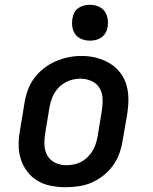

<svg xmlns="http://www.w3.org/2000/svg" viewBox="-20 -775 640 803"><path d="M254 8Q223 8 192.5 2Q162 -4 137 -19Q112 -34 94 -57.5Q76 -81 67 -109.5Q58 -138 58 -169.5Q58 -201 64 -232L82 -342Q86 -369 95.5 -396Q105 -423 122 -446.5Q139 -470 162.5 -488.5Q186 -507 212.5 -518.5Q239 -530 266 -535.5Q293 -541 321 -541Q353 -541 382.5 -533.5Q412 -526 437.5 -511Q463 -496 481.5 -472.5Q500 -449 508.5 -420.5Q517 -392 517 -360.5Q517 -329 512 -298L493 -188Q489 -161 479.5 -134Q470 -107 453 -83.5Q436 -60 413 -41.5Q390 -23 363.5 -11.5Q337 0 309 4Q281 8 254 8ZM256 -84Q272 -84 288 -87Q304 -90 318.5 -97.5Q333 -105 345.5 -117Q358 -129 366.5 -143Q375 -157 380 -172Q385 -187 388 -203L406 -313Q410 -338 409 -362.5Q408 -387 396.5 -406.5Q385 -426 363 -436Q341 -446 317 -446Q301 -446 285.5 -442.5Q270 -439 255.5 -431.5Q241 -424 229 -412.5Q217 -401 208.5 -387Q200 -373 195 -357.5Q190 -342 187 -327L169 -217Q165 -193 166 -168.5Q167 -144 178 -124.5Q189 -105 210.5 -94.5Q232 -84 256 -84Q256 -84 256 -84Q256 -84 256 -84ZM356 -605Q338 -605 321.5 -611.5Q305 -618 295 -631.5Q285 -645 282.5 -662.5Q280 -680 283 -698Q285 -711 291 -722.5Q297 -734 308 -741.5Q319 -749 331.5 -752Q344 -755 356 -755Q374 -755 390.5 -748.5Q407 -742 417 -728.5Q427 -715 430 -697.5Q433 -680 430 -662Q428 -649 421.5 -637.5Q415 -626 404.5 -618.5Q394 -611 381.5 -608Q369 -605 356 -605Z"/></svg>

Font: Iosevka Slab SmBdExObl
Style: Regular
Weight: 600
Width: 7
Italic angle: -9°
Monospace: yes
Designer: Belleve Invis
Foundry: Belleve Invis
Version: Version 11.1.0; ttfautohint (v1.8.3)